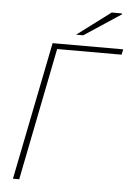

<svg xmlns="http://www.w3.org/2000/svg" viewBox="-57 -872 624 915"><g transform="rotate(5 255.0 -415.0)"><path d="M40 0 172 -660H510L504 -634H196L70 0ZM280 -710 440 -830H488L490 -826L314 -710Z"/></g></svg>

Font: Source Sans 3
Style: Italic
Weight: 200
Italic angle: -11°
Designer: Paul D. Hunt
Foundry: Adobe
Version: Version 3.046;hotconv 1.0.118;makeotfexe 2.5.65603